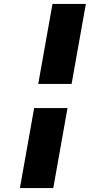

<svg xmlns="http://www.w3.org/2000/svg" viewBox="-20 -835 460 984"><path d="M249 -815H420L347 -405H176ZM253 129H82L155 -281H326Z"/></svg>

Font: Fz Poppins
Style: Bold Italic
Weight: 700
Italic angle: -10°
Designer: Ninad Kale (Devanagari), Jonny Pinhorn (Latin)
Foundry: Indian Type Foundry
Version: Vit hóa bi Vntype.Com & FontZin.Com